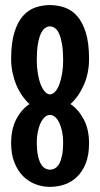

<svg xmlns="http://www.w3.org/2000/svg" viewBox="-20 -729 395 757"><path d="M331.1 -164.1Q331.1 -117.7 318.1 -85.2Q305.2 -52.7 283.9 -32Q262.7 -11.2 234.6 -1.7Q206.5 7.8 176.8 7.8Q147.5 7.8 119.9 -2.7Q92.3 -13.2 71 -34.4Q49.8 -55.7 36.9 -88.1Q23.9 -120.6 23.9 -164.1Q23.9 -220.2 44.2 -259Q64.5 -297.9 96.2 -318.8Q80.6 -333 67.1 -352.3Q53.7 -371.6 44.2 -394.5Q34.7 -417.5 29.3 -443.4Q23.9 -469.2 23.9 -497.1Q23.9 -560.5 36.9 -601.8Q49.8 -643.1 71 -666.7Q92.3 -690.4 119.9 -699.7Q147.5 -709 176.8 -709Q206.5 -709 234.6 -699.5Q262.7 -689.9 283.9 -666Q305.2 -642.1 318.1 -601.1Q331.1 -560.1 331.1 -497.1Q331.1 -440.4 310.5 -394Q290 -347.7 257.8 -318.8Q290 -296.9 310.5 -257.8Q331.1 -218.8 331.1 -164.1ZM229 -491.2Q229 -527.3 224.9 -552.7Q220.7 -578.1 213.9 -594.2Q207 -610.4 197.3 -617.7Q187.5 -625 176.8 -625Q166.5 -625 157 -617.9Q147.5 -610.8 140.4 -595Q133.3 -579.1 129.2 -553.7Q125 -528.3 125 -491.2Q125 -463.4 129.2 -439Q133.3 -414.6 140.4 -396.2Q147.5 -377.9 157 -367.4Q166.5 -356.9 176.8 -356.9Q187.5 -356.9 197.3 -367.4Q207 -377.9 213.9 -396.2Q220.7 -414.6 224.9 -439Q229 -463.4 229 -491.2ZM229 -168Q229 -190.4 224.9 -210.2Q220.7 -230 213.9 -244.6Q207 -259.3 197.3 -267.6Q187.5 -275.9 176.8 -275.9Q166.5 -275.9 157 -267.6Q147.5 -259.3 140.4 -244.6Q133.3 -230 129.2 -210.2Q125 -190.4 125 -168Q125 -138.2 129.2 -117.7Q133.3 -97.2 140.4 -84.2Q147.5 -71.3 157 -65.7Q166.5 -60.1 176.8 -60.1Q187.5 -60.1 197.3 -65.7Q207 -71.3 213.9 -84Q220.7 -96.7 224.9 -117.2Q229 -137.7 229 -168Z"/></svg>

Font: Mouse Memoirs
Style: Regular
Weight: 400
Version: Version 1.000